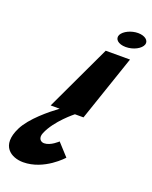

<svg xmlns="http://www.w3.org/2000/svg" viewBox="-342 -673 903 1137"><g transform="rotate(20 110.0 -104.0)"><path d="M326.8 -580C369.8 -580 397.4 -558 389.3 -531C379.8 -502 333 -477 285 -477C237 -477 210.8 -502 224.3 -531C238.4 -558 283.8 -580 326.8 -580ZM-146.8 195C-210.4 323 -127.9 372 -52.9 372C80.1 372 179.4 259 179.4 259L109.2 182C109.2 182 66.7 224 25.7 224C2.7 224 -15.2 204 -1 170C35.6 81 139 0 139 0H193L334.7 -416H181.7L-14 0H43C-10 39 -109.2 119 -146.8 195Z"/></g></svg>

Font: Hussar Milosc
Style: Obl
Weight: 700
Foundry: Cannot Into Space Fonts
Version: Version 1.02